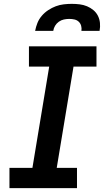

<svg xmlns="http://www.w3.org/2000/svg" viewBox="-20 -975 540 995"><path d="M29 0V-105H148L235 -630H130V-735H480V-630H361L274 -105H379V0ZM162 -815Q166 -836 174 -856Q182 -876 196.5 -893Q211 -910 230 -922.5Q249 -935 269 -942.5Q289 -950 310 -952.5Q331 -955 352 -955Q373 -955 393 -952.5Q413 -950 431 -942.5Q449 -935 464 -922.5Q479 -910 487.5 -893Q496 -876 498 -856Q500 -836 496 -815H402Q404 -829 400.5 -841.5Q397 -854 388 -862.5Q379 -871 366 -874Q353 -877 339 -877Q325 -877 311 -874Q297 -871 285 -862.5Q273 -854 265.5 -841.5Q258 -829 256 -815Z"/></svg>

Font: Iosevka SS18 Extrabold
Style: Italic
Weight: 800
Italic angle: -9°
Monospace: yes
Designer: Belleve Invis
Foundry: Belleve Invis
Version: Version 25.1.1; ttfautohint (v1.8.4)